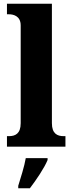

<svg xmlns="http://www.w3.org/2000/svg" viewBox="-20 -780 386 1021"><path d="M17 0H328V-56H318C285 -56 256 -69 256 -125V-760H17V-704H28C48 -704 90 -697 90 -645V-125C90 -69 61 -56 28 -56H17ZM77 208V221H139C172 178 216 113 233 71V61H117C110 104 89 169 77 208Z"/></svg>

Font: Noto Serif Bengali SemiCondensed ExtraBold
Style: Regular
Weight: 800
Width: 4
Designer: Juan Bruce, Universal Thirst, Indian Type Foundry and the Monotype Design Team.
Foundry: Monotype Imaging Inc.
Version: Version 2.003